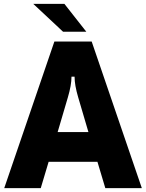

<svg xmlns="http://www.w3.org/2000/svg" viewBox="-20 -979 760 999"><path d="M192 0H2L263 -763H457L718 0H528L487 -137H233ZM280 -292H440L387 -472Q368 -536 368 -580H352Q352 -536 333 -472ZM315 -959 429 -814H308L153 -959Z"/></svg>

Font: Open Sauce Sans Black
Style: Regular
Weight: 900
Designer: Alfredo Marco Pradil
Foundry: Creative Sauce Fz LLC
Version: Version 1.477